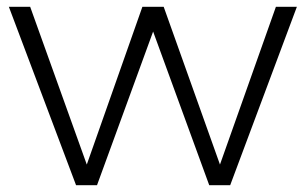

<svg xmlns="http://www.w3.org/2000/svg" viewBox="-20 -543 890 563"><path d="M655 0H593.5L429 -450.5L264.5 0H203L6 -523H68.5L234.5 -60.5L397.5 -523H460L625 -60.5L789 -523H850.5Z"/></svg>

Font: Argentum Novus Light
Style: Regular
Weight: 300
Designer: Julieta Ulanovsky (font) & Cristiano Sobral (main changes)
Foundry: Julieta Ulanovsky (font) & Cristiano Sobral (main changes)
Version: Version 3.00;November 27, 2020;FontCreator 13.0.0.2655 64-bi